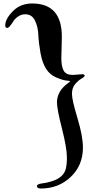

<svg xmlns="http://www.w3.org/2000/svg" viewBox="-20 -827 516 1102"><path d="M21 -667Q10 -667 10 -681Q10 -718 53.5 -762.5Q97 -807 165 -807Q335 -807 335 -616Q335 -598 333.5 -553Q332 -508 332 -493Q332 -446 345.5 -421.5Q359 -397 397 -397Q408 -397 427 -399Q446 -401 451 -401Q466 -401 466 -393Q466 -386 448 -376Q430 -366 411.5 -344.5Q393 -323 393 -288Q393 -254 424.5 -149.5Q456 -45 456 20Q456 122 386 188.5Q316 255 215 255Q192 255 192 241Q192 230 219 226Q243 224 277 213.5Q311 203 330 186Q351 168 357.5 142.5Q364 117 364 78Q364 22 335.5 -89.5Q307 -201 307 -239Q307 -262 315 -282.5Q323 -303 334 -316Q345 -329 356 -338.5Q367 -348 375 -353.5Q383 -359 383 -361Q383 -362 359 -365Q335 -368 300.5 -383.5Q266 -399 246 -430Q223 -464 212.5 -522.5Q202 -581 200 -627.5Q198 -674 180.5 -709.5Q163 -745 125 -745Q103 -745 85 -733Q67 -721 57.5 -706Q48 -691 38.5 -679Q29 -667 21 -667Z"/></svg>

Font: Henny Penny
Style: Regular
Weight: 400
Designer: Olga Umpeleva
Foundry: Brownfox
Version: Version 1.001